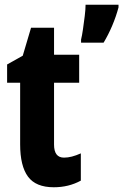

<svg xmlns="http://www.w3.org/2000/svg" viewBox="-20 -780 520 810"><path d="M250 -115Q266 -115 283.5 -119.5Q301 -124 321 -133V-18Q270 10 207 10Q131 10 98 -35Q65 -80 65 -171V-431H10V-508L76 -545L111 -663H208V-549H314V-431H208V-170Q208 -115 250 -115ZM480 -749Q470 -711 453.5 -672Q437 -633 417 -600H322V-613Q326 -629 330 -656.5Q334 -684 337.5 -712.5Q341 -741 341 -760H480Z"/></svg>

Font: Noto Sans Gurmukhi ExtraCondensed ExtraBold
Style: Regular
Weight: 800
Width: 2
Designer: Jelle Bosma - Monotype Design Team
Foundry: Monotype Imaging Inc.
Version: Version 2.004; ttfautohint (v1.8.4.7-5d5b)